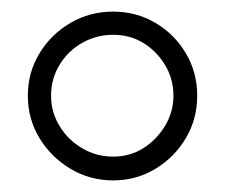

<svg xmlns="http://www.w3.org/2000/svg" viewBox="-20 -730 388 331"><path d="M320 -565Q320 -605 300.5 -638Q281 -671 248 -690.5Q215 -710 175 -710Q135 -710 101.5 -690.5Q68 -671 48 -638Q28 -605 28 -565Q28 -525 48 -492Q68 -459 101.5 -439Q135 -419 175 -419Q215 -419 248 -439Q281 -459 300.5 -492Q320 -525 320 -565ZM175 -670Q204 -670 227 -656Q250 -642 264.5 -618Q279 -594 279 -565Q279 -537 264.5 -513Q250 -489 227 -474.5Q204 -460 175 -460Q146 -460 121.5 -474.5Q97 -489 82.5 -513Q68 -537 68 -565Q68 -594 82.5 -618Q97 -642 121.5 -656Q146 -670 175 -670Z"/></svg>

Font: Advent Pro Light
Style: Regular
Weight: 300
Version: Version 3.000